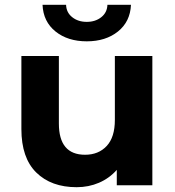

<svg xmlns="http://www.w3.org/2000/svg" viewBox="-20 -771 727 799"><path d="M614 -538V0H466V-64Q435 -29 392 -10.5Q349 8 299 8Q193 8 131 -53Q69 -114 69 -234V-538H225V-257Q225 -127 334 -127Q390 -127 424 -163.5Q458 -200 458 -272V-538ZM157 -751H255Q256 -719 280.5 -699.5Q305 -680 341 -680Q377 -680 401.5 -699.5Q426 -719 427 -751H525Q522 -681 471 -640Q420 -599 341 -599Q262 -599 211 -640Q160 -681 157 -751Z"/></svg>

Font: APTA Sans Regular
Style: Bold Italic
Weight: 700
Version: Version 7.200